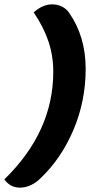

<svg xmlns="http://www.w3.org/2000/svg" viewBox="-54 -742 430 883"><path d="M130 80Q111 99 86.5 110Q62 121 38 121Q-7 121 -34 83Q191 -136 191 -412Q191 -485 169 -551Q147 -617 101 -685Q142 -722 186 -722Q211 -722 231.5 -711.5Q252 -701 264 -683Q340 -574 340 -425Q340 -277 283.5 -144Q227 -11 130 80Z"/></svg>

Font: K2D ExtraBold
Style: Italic
Weight: 800
Italic angle: -10°
Designer: Katatrad Aksorn Co.,Ltd.
Foundry: Cadson Demak Co.,Ltd.
Version: Version 1.000; ttfautohint (v1.6)